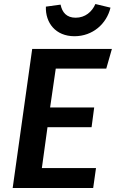

<svg xmlns="http://www.w3.org/2000/svg" viewBox="-20 -934 576 954"><path d="M350 -754C441 -754 510 -816 529 -896L454 -914C437 -875 403 -846 356 -846C311 -846 289 -872 281 -911L208 -901C205 -821 256 -754 350 -754ZM536 -691H140L43 0H443L457 -99H188L216 -302H435L448 -400H229L257 -593H508Z"/></svg>

Font: Fira Sans Medium
Style: Italic
Weight: 500
Italic angle: -8°
Designer: bBox Type GmbH & Carrois Corporate GbR & Edenspiekermann AG
Foundry: bBox Type GmbH & Carrois Corporate GbR & Edenspiekermann AG
Version: Version 4.301;PS 004.301;hotconv 1.0.88;makeotf.lib2.5.64775